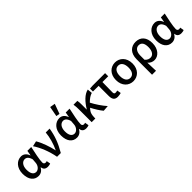

<svg xmlns="http://www.w3.org/2000/svg" viewBox="255 -2168 3735 3735"><g transform="rotate(-45 2122.5 -300.5)"><path d="M42 -239C42 -78 119 12 234 12C295 12 344 -18 380 -80H383C390 -15 429 12 491 12C524 12 548 5 563 -2L549 -83C539 -79 526 -76 516 -76C489 -76 468 -91 468 -124C468 -208 504 -367 530 -490H424L406 -386H402C373 -470 316 -502 258 -502C144 -502 42 -405 42 -239ZM374 -211C369 -137 314 -77 258 -77C192 -77 152 -133 152 -240C152 -356 211 -413 272 -413C315 -413 356 -388 381 -300Z M565 -477C647 -354 718 -181 751 0H854C957 -176 1009 -318 1036 -490H929C918 -365 879 -229 823 -110H819C795 -231 735 -403 674 -502Z M1340 -779 1301 -570 1374 -557 1448 -760ZM1097 -239C1097 -78 1174 12 1289 12C1350 12 1399 -18 1435 -80H1438C1445 -15 1484 12 1546 12C1579 12 1603 5 1618 -2L1604 -83C1594 -79 1581 -76 1571 -76C1544 -76 1523 -91 1523 -124C1523 -208 1559 -367 1585 -490H1479L1461 -386H1457C1428 -470 1371 -502 1313 -502C1199 -502 1097 -405 1097 -239ZM1429 -211C1424 -137 1369 -77 1313 -77C1247 -77 1207 -133 1207 -240C1207 -356 1266 -413 1327 -413C1370 -413 1411 -388 1436 -300Z M2146 0C2076 -77 1995 -198 1946 -294C2004 -352 2054 -386 2107 -401L2098 -502C1989 -480 1888 -370 1812 -244H1808V-373C1808 -417 1806 -461 1799 -490H1693C1702 -443 1703 -388 1703 -349V0H1804V-27C1805 -94 1816 -145 1848 -183C1859 -196 1869 -209 1879 -221C1925 -133 1979 -46 2026 9Z M2298 -128C2298 -40 2327 12 2413 12C2448 12 2480 5 2504 -2L2490 -84C2471 -79 2455 -76 2439 -76C2413 -76 2399 -88 2399 -122C2399 -205 2400 -304 2403 -404H2562V-490H2213L2142 -485V-404H2298Z M2615 -245C2615 -81 2720 12 2844 12C2967 12 3073 -81 3073 -245C3073 -409 2967 -502 2844 -502C2720 -502 2615 -409 2615 -245ZM2962 -245C2962 -142 2921 -76 2844 -76C2767 -76 2725 -142 2725 -245C2725 -347 2767 -414 2844 -414C2921 -414 2962 -347 2962 -245Z M3186 -244V178H3295L3287 -52C3328 -4 3377 12 3425 12C3528 12 3628 -85 3628 -253C3628 -408 3548 -502 3410 -502C3285 -502 3186 -420 3186 -244ZM3517 -251C3517 -138 3466 -77 3403 -77C3366 -77 3328 -86 3288 -132V-248C3288 -356 3341 -413 3405 -413C3483 -413 3517 -352 3517 -251Z M3714 -239C3714 -78 3791 12 3906 12C3967 12 4016 -18 4052 -80H4055C4062 -15 4101 12 4163 12C4196 12 4220 5 4235 -2L4221 -83C4211 -79 4198 -76 4188 -76C4161 -76 4140 -91 4140 -124C4140 -208 4176 -367 4202 -490H4096L4078 -386H4074C4045 -470 3988 -502 3930 -502C3816 -502 3714 -405 3714 -239ZM4046 -211C4041 -137 3986 -77 3930 -77C3864 -77 3824 -133 3824 -240C3824 -356 3883 -413 3944 -413C3987 -413 4028 -388 4053 -300Z"/></g></svg>

Font: Cambridge Sans Medium
Style: Regular
Weight: 500
Version: Version 2.020;PS 002.020;hotconv 1.0.88;makeotf.lib2.5.64775